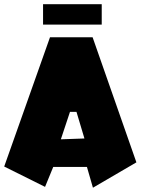

<svg xmlns="http://www.w3.org/2000/svg" viewBox="-44 -874 656 895"><path d="M189 -700.2H387.7L591.8 -117.2L389.2 1L361.3 -95.7H204.1L166 -2.9L-24.4 -97.7ZM239.7 -224.6 349.6 -228.5 312.5 -352.5H282.2ZM156.7 -759.3V-854.5H430.2V-759.3Z"/></svg>

Font: Lapsus Pro (theguybrush.com)
Style: Bold
Weight: 700
Designer: Jose Roses
Version: Version 1.00 February 9, 2018, initial release